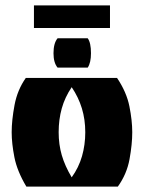

<svg xmlns="http://www.w3.org/2000/svg" viewBox="-20 -687 530 707"><path d="M77 0Q43 -57 33 -108Q23 -159 23 -200Q23 -244 33.5 -300Q44 -356 75 -400H411Q446 -348 456.5 -295.5Q467 -243 467 -200Q467 -156 457 -101Q447 -46 414 0ZM244 -34Q270 -70 282 -112Q294 -154 294 -200Q294 -247 281.5 -288Q269 -329 244 -366Q219 -329 207.5 -288Q196 -247 196 -200Q196 -155 207.5 -115.5Q219 -76 244 -34ZM192 -438Q177 -456 177 -491Q177 -528 192 -546H303Q315 -530 315 -491Q315 -456 303 -438ZM105 -584V-667H385V-584Z"/></svg>

Font: Tac One
Style: Regular
Weight: 400
Designer: Oluseyi Olusanya, David Udoh, Eyiyemi Adegbite, Mirko Velimirović
Version: Version 1.003; ttfautohint (v1.8.4.7-5d5b)